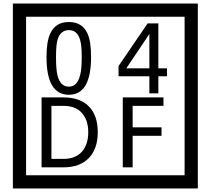

<svg xmlns="http://www.w3.org/2000/svg" viewBox="-20 -980 1195 1090"><path d="M1103 90H53V-960H1103ZM1028 15V-885H128V15ZM497 -656Q497 -442 371 -442Q244 -442 244 -656Q244 -744 265 -789Q294 -855 371 -855Q448 -855 477 -789Q497 -745 497 -656ZM444 -656Q444 -723 435 -752Q420 -809 371 -809Q322 -809 306 -752Q298 -723 298 -656Q298 -587 306 -553Q322 -488 371 -488Q419 -488 435 -554Q444 -587 444 -656ZM928 -547H879V-450H828V-547H653V-605L818 -847H879V-592H928ZM828 -592V-787L697 -592ZM535 -229Q535 -136 484.5 -83Q434 -30 340 -30H216V-427H340Q435 -427 485 -375.5Q535 -324 535 -229ZM481 -229Q481 -298 445 -338.5Q409 -379 341 -379H272V-78H341Q409 -78 445 -119Q481 -160 481 -229ZM908 -379H733V-257H897V-209H733V-30H677V-427H908Z"/></svg>

Font: Unicode BMP Fallback SIL
Style: Regular
Weight: 400
Foundry: NRSI, SIL International
Version: Version 5.1 Based on Unicode 5.1